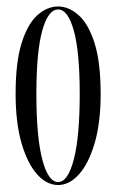

<svg xmlns="http://www.w3.org/2000/svg" viewBox="-20 -546 350 578"><path d="M155 11Q120.5 11 91.5 -21.5Q62.5 -54 44.8 -115.2Q27 -176.5 27 -263.5Q27 -359 45.2 -416.8Q63.5 -474.5 92.8 -500.5Q122 -526.5 155 -526.5Q187 -526.5 216.5 -500.5Q246 -474.5 264.5 -416.8Q283 -359 283 -263.5Q283 -176.5 265 -115.2Q247 -54 218 -21.5Q189 11 155 11ZM155 2Q184.5 2 202.2 -66.2Q220 -134.5 220 -263.5Q220 -390 202.2 -453.8Q184.5 -517.5 155 -517.5Q125 -517.5 107.2 -453.8Q89.5 -390 89.5 -263.5Q89.5 -134.5 107.2 -66.2Q125 2 155 2Z"/></svg>

Font: Imbue 100pt Light
Style: Regular
Weight: 300
Designer: Tyler Finck
Foundry: Etcetera Type Company
Version: Version 1.102; ttfautohint (v1.8.3)